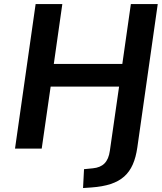

<svg xmlns="http://www.w3.org/2000/svg" viewBox="-20 -739 805 955"><path d="M435.1 193.4C583.5 182.6 644 126 663.1 -5.9L764.6 -718.8H630.9L588.4 -420.9H247.6L290 -718.8H157.2L54.7 0H187.5L231.9 -308.1H572.3L526.4 11.2C518.6 67.4 491.2 93.3 441.9 98.1L397.9 102.5L393.1 196.3Z"/></svg>

Font: Winston SemiBold
Style: Italic
Weight: 600
Italic angle: -8.13011°
Designer: Vernon Adams, Kim Jin-seong, David Berlow, Cristiano Sobral
Foundry: The Winston Project Authors
Version: Version 3.004